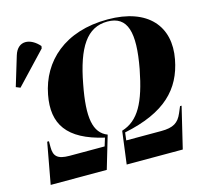

<svg xmlns="http://www.w3.org/2000/svg" viewBox="-183 -842 1019 959"><g transform="rotate(-15 327.0 -362.5)"><path d="M-36 0H254L304 -169C234 -196 219 -278 251 -444C285 -627 343 -715 448 -715C553 -715 577 -627 543 -444C511 -278 467 -196 379 -169L357 0H647L698 -213H690L676 -180C657 -135 630 -117 567 -117H386L391 -157C605 -201 698 -297 726 -445C757 -608 662 -725 452 -725C230 -725 99 -603 68 -439C40 -293 100 -201 287 -158L274 -116H93C30 -116 12 -136 12 -182V-213H3ZM-56 -508 97 -670 99 -682C55 -733 -10 -741 -32 -669L-78 -517Z"/></g></svg>

Font: Noto Serif Display SemiCondensed ExtraBold
Style: Italic
Weight: 800
Width: 4
Italic angle: -12°
Designer: Monotype Design Team
Foundry: Monotype Imaging Inc.
Version: Version 2.009